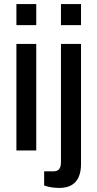

<svg xmlns="http://www.w3.org/2000/svg" viewBox="-20 -743 478 948"><path d="M61 -619V-723H159V-619ZM61 0V-526H159V0ZM281 -619V-723H380V-619ZM271 185Q260 185 246 183.5Q232 182 219 179Q206 176 198 173V103H243Q263 103 272 92Q281 81 281 57V-526H380V69Q380 102 369.5 128.5Q359 155 335 170Q311 185 271 185Z"/></svg>

Font: Archivo SemiCondensed Medium
Style: Regular
Weight: 500
Width: 4
Designer: Hector Gatti
Foundry: Omnibus-Type
Version: Version 2.001